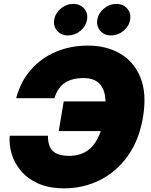

<svg xmlns="http://www.w3.org/2000/svg" viewBox="-20 -976 788 1005"><path d="M316.4 9.8Q236.3 9.8 180.2 -15.4Q124 -40.5 89.6 -81.5Q55.2 -122.6 41 -170.9Q26.9 -219.2 30.8 -265.6H231Q230.5 -210.4 256.8 -185.3Q283.2 -160.2 343.3 -160.2Q401.9 -160.2 443.1 -191.4Q484.4 -222.7 507.3 -290H287.6L313.5 -445.3H532.2Q528.8 -567.4 417.5 -567.4Q356.9 -567.4 319.3 -542.2Q281.7 -517.1 264.6 -461.9H64.5Q87.9 -549.8 142.1 -611.3Q196.3 -672.9 272.9 -705.1Q349.6 -737.3 439.9 -737.3Q538.1 -737.3 610.4 -694.6Q682.6 -651.9 715.8 -568.4Q749 -484.9 728.5 -363.3Q708.5 -242.7 648.7 -159.4Q588.9 -76.2 502.7 -33.2Q416.5 9.8 316.4 9.8ZM335.9 -790.5Q300.3 -790.5 279.3 -814.7Q258.3 -838.9 263.7 -873Q269.5 -907.2 298.6 -931.4Q327.6 -955.6 363.3 -955.6Q398.9 -955.6 420.2 -931.4Q441.4 -907.2 435.5 -873Q430.2 -838.9 400.9 -814.7Q371.6 -790.5 335.9 -790.5ZM561.5 -790.5Q525.9 -790.5 504.9 -814.7Q483.9 -838.9 489.3 -873Q495.1 -907.2 524.2 -931.4Q553.2 -955.6 588.9 -955.6Q624.5 -955.6 645.8 -931.4Q667 -907.2 661.1 -873Q655.8 -838.9 626.5 -814.7Q597.2 -790.5 561.5 -790.5Z"/></svg>

Font: Inter Black
Style: Italic
Weight: 900
Italic angle: -9.39999°
Designer: Rasmus Andersson
Foundry: rsms
Version: Version 4.000;git-a52131595